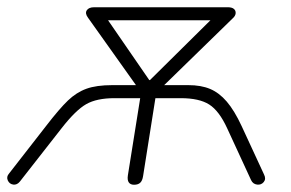

<svg xmlns="http://www.w3.org/2000/svg" viewBox="-36 -504 804 530"><path d="M317 -20 351 -233H280Q231 -233 202 -216.5Q173 -200 134 -150L19 -3Q11 7 0.5 5.5Q-10 4 -14.5 -6Q-19 -16 -11 -25L91 -156Q128 -204 151.5 -226.5Q175 -249 202.5 -259Q230 -269 274 -269H346L345 -261L207 -455Q198 -467 203.5 -475.5Q209 -484 224 -484H593Q604 -484 609.5 -479.5Q615 -475 614.5 -467.5Q614 -460 606 -453L409 -261L410 -269H484Q519 -269 544 -258.5Q569 -248 590 -223.5Q611 -199 631 -156L693 -22Q699 -10 692 -1.5Q685 7 673.5 5.5Q662 4 657 -7L591 -150Q569 -198 541.5 -215.5Q514 -233 463 -233H393L359 -18Q357 -5 351 0.5Q345 6 334 6Q324 6 319.5 -0.5Q315 -7 317 -20ZM378 -283 560 -463 557 -448H249L252 -463L376 -283Z"/></svg>

Font: SN Pro Thin
Style: Italic
Weight: 200
Italic angle: -9°
Designer: Tobias Whetton
Foundry: Supernotes
Version: Version 1.003;Glyphs 3.3 (3324)